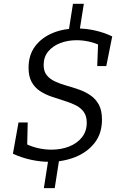

<svg xmlns="http://www.w3.org/2000/svg" viewBox="-20 -847 644 1005"><path d="M238.3 0Q191.3 0 142.3 -10.7Q93.3 -21.3 47.6 -42.3L76.9 -206.1H125.1L122.1 -78.5L114.1 -94.6Q146.1 -78.9 180.7 -71.2Q215.4 -63.6 249 -63.6Q299.6 -63.6 341.6 -80Q383.5 -96.5 408.8 -128.1Q434.1 -159.8 434.1 -204.7Q434.1 -240.3 417.6 -262.3Q401.1 -284.3 374 -297.2Q346.8 -310.2 314.3 -320.2Q281.8 -330.2 249.3 -341.4Q216.8 -352.6 189.7 -370.2Q162.5 -387.9 146 -417.2Q129.5 -446.6 129.5 -492.6Q129.5 -559.3 164 -605Q198.6 -650.7 256.1 -674.4Q313.6 -698 383.3 -698Q429 -698 476.2 -687.7Q523.4 -677.4 567.4 -656.4L536.4 -501.2H488.9L493.5 -620.5L505.2 -608.8Q476.2 -622.8 444.2 -629.6Q412.3 -636.5 381 -636.5Q334.4 -636.5 295.1 -621.3Q255.8 -606.2 232.2 -577.4Q208.5 -548.6 208.5 -507.3Q208.5 -473.1 225 -452.9Q241.5 -432.8 268.9 -420.3Q296.2 -407.8 328.7 -398.6Q361.2 -389.5 393.7 -378.1Q426.2 -366.8 453.5 -348.1Q480.8 -329.5 497.3 -299.3Q513.8 -269.1 513.8 -221.1Q513.8 -148.1 475.3 -99Q436.8 -50 374.3 -25Q311.7 0 238.3 0ZM209.6 137.6 234.2 -19.7 291.1 -20.4 266.5 137.6ZM338.2 -676.7 361.9 -827H418.8L395.1 -677.7Z"/></svg>

Font: Bitter Thin
Style: Italic
Weight: 100
Italic angle: -9°
Designer: Sol Matas, and Bitter project Authors
Foundry: Sol Matas
Version: Version 2.002